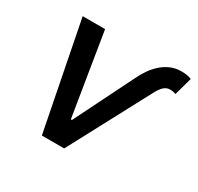

<svg xmlns="http://www.w3.org/2000/svg" viewBox="-124 -700 872 846"><g transform="rotate(30 312.5 -276.5)"><path d="M187.9 -545.5 256 -125.7H261.7L409.4 -422.9Q421.2 -447.8 437 -471.1Q452.8 -494.3 472.8 -512.4Q492.9 -530.5 517.6 -541.5Q542.3 -552.6 572.1 -552.6Q605.5 -552.6 624.6 -543.7L599.4 -452.8Q595.9 -453.8 589 -456Q582 -458.1 569.6 -458.1Q551.1 -458.1 537.1 -444.6Q523.1 -431.1 509.2 -403.4L294.7 0H181.1L73.9 -545.5Z"/></g></svg>

Font: Inter P Medium
Style: Italic
Weight: 500
Italic angle: 9.39999°
Designer: Rasmus Andersson
Foundry: rsms
Version: Version 3.018;git-588b23468